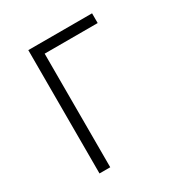

<svg xmlns="http://www.w3.org/2000/svg" viewBox="-171 -863 942 991"><g transform="rotate(-30 300.0 -367.5)"><path d="M137 0V-735H517V-677H201V0Z"/></g></svg>

Font: Iosevka Light Extended
Style: Regular
Weight: 300
Width: 7
Monospace: yes
Designer: Belleve Invis
Foundry: Belleve Invis
Version: Version 32.5.0; ttfautohint (v1.8.4)